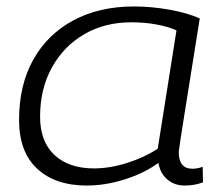

<svg xmlns="http://www.w3.org/2000/svg" viewBox="-20 -564 693 594"><path d="M551 10Q520 10 498 -8.5Q476 -27 470 -60Q426 -28 366 -9Q306 10 248 10Q151 10 95 -42Q39 -94 39 -193Q39 -301 83 -379.5Q127 -458 207 -501Q287 -544 394 -544Q449 -544 504.5 -534Q560 -524 598 -507Q567 -313 550 -206.5Q533 -100 533 -94Q533 -42 575 -42Q592 -42 607 -48L608 0Q583 10 551 10ZM468 -104 526 -470Q499 -482 463 -488.5Q427 -495 386 -495Q304 -495 240.5 -458Q177 -421 140.5 -355Q104 -289 104 -203Q104 -126 148.5 -84.5Q193 -43 271 -43Q320 -43 373.5 -60Q427 -77 468 -104Z"/></svg>

Font: Georama Expanded Light
Style: Italic
Weight: 300
Width: 7
Italic angle: -9°
Designer: Jean-Baptiste Levee
Foundry: Production Type
Version: Version 1.000